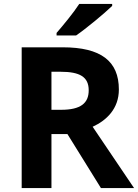

<svg xmlns="http://www.w3.org/2000/svg" viewBox="-20 -954 700 974"><path d="M549 -924V-934H382C353 -889 299 -824 267 -787V-774H366C417 -809 511 -887 549 -924ZM298 -714H90V0H241V-274H322L492 0H660L450 -311C520 -343 583 -402 583 -500C583 -644 492 -714 298 -714ZM287 -590C385 -590 430 -564 430 -496C430 -431 390 -397 290 -397H241V-590Z"/></svg>

Font: Noto Sans Gujarati
Style: Bold
Weight: 700
Designer: Jelle Bosma - Monotype Design Team, Universal Thirst
Foundry: Monotype Imaging Inc.
Version: Version 2.106